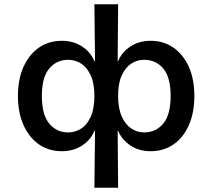

<svg xmlns="http://www.w3.org/2000/svg" viewBox="-20 -699 995 899"><path d="M422 180 425 -87H422Q406 -45 365 -18Q324 9 270 9Q209 9 163 -22.5Q117 -54 90.5 -112.5Q64 -171 64 -249Q64 -329 90.5 -387Q117 -445 163 -476.5Q209 -508 270 -508Q323 -508 364 -481.5Q405 -455 422 -412H425L422 -679H533L531 -412H533Q550 -455 591 -481.5Q632 -508 685 -508Q746 -508 792 -476Q838 -444 864 -386.5Q890 -329 890 -249Q890 -171 864 -112.5Q838 -54 792 -22.5Q746 9 685 9Q631 9 590.5 -18Q550 -45 533 -87H531L533 180ZM299 -79Q333 -79 361 -97.5Q389 -116 405.5 -154Q422 -192 422 -250Q422 -308 405 -345.5Q388 -383 360.5 -401Q333 -419 299 -419Q245 -419 210.5 -378Q176 -337 176 -250Q176 -162 210.5 -120.5Q245 -79 299 -79ZM655 -79Q710 -79 744.5 -120.5Q779 -162 779 -250Q779 -337 744.5 -378Q710 -419 655 -419Q622 -419 594.5 -401Q567 -383 550 -346Q533 -309 533 -250Q533 -192 550 -154Q567 -116 594.5 -97.5Q622 -79 655 -79Z"/></svg>

Font: Nunito Sans 7pt SemiBold
Style: Regular
Weight: 600
Designer: Vernon Adams
Foundry: Vernon Adams
Version: Version 3.101;gftools[0.9.27]